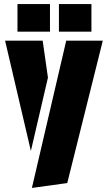

<svg xmlns="http://www.w3.org/2000/svg" viewBox="-20 -775 531 945"><path d="M306 -575H486L311 126L137 150ZM216 -393 132 -32 5 -575H190ZM66 -755H226V-619H66ZM270 -755H430V-619H270Z"/></svg>

Font: Protest Guerrilla
Style: Regular
Weight: 400
Designer: Octavio Pardo
Foundry: Ashler Design
Version: Version 2.005; ttfautohint (v1.8.4.7-5d5b)